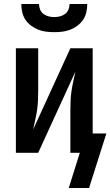

<svg xmlns="http://www.w3.org/2000/svg" viewBox="-20 -760 549 955"><path d="M250 -600Q230 -600 209.5 -602.5Q189 -605 170 -612.5Q151 -620 134.5 -632.5Q118 -645 106.5 -662Q95 -679 90.5 -699.5Q86 -720 86 -740H174Q174 -726 179.5 -712.5Q185 -699 196.5 -690.5Q208 -682 222 -678.5Q236 -675 250 -675Q264 -675 278 -678.5Q292 -682 303.5 -690.5Q315 -699 320.5 -712.5Q326 -726 326 -740H414Q414 -720 409.5 -699.5Q405 -679 393.5 -662Q382 -645 365.5 -632.5Q349 -620 330 -612.5Q311 -605 290.5 -602.5Q270 -600 250 -600ZM423 175H322L377 0H330V-208Q330 -233 331 -257.5Q332 -282 335.5 -306.5Q339 -331 344.5 -355Q350 -379 355 -404L170 0H59V-520H170V-312Q170 -287 169 -262.5Q168 -238 164.5 -213.5Q161 -189 155.5 -165Q150 -141 145 -116L330 -520H441V-96H509Z"/></svg>

Font: Iosevka SS04
Style: Bold
Weight: 700
Monospace: yes
Designer: Belleve Invis
Foundry: Belleve Invis
Version: Version 19.0.0; ttfautohint (v1.8.4)